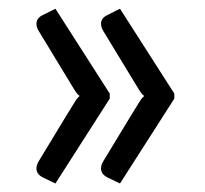

<svg xmlns="http://www.w3.org/2000/svg" viewBox="-20 -485 470 440"><path d="M107 -64.5 78 -78.5Q63.5 -86 63.5 -99Q63.5 -107 69 -116Q147 -245 151.5 -251.5Q156.5 -260 162.5 -265Q156.5 -269.5 151 -278.5L69 -413.5Q63.5 -422.5 63.5 -430.5Q63.5 -443.5 78 -450.5L107 -465L231.5 -270.5V-259ZM255 -64.5 226 -78.5Q211.5 -86 211.5 -99Q211.5 -107 217 -116Q295 -245 299.5 -251.5Q304.5 -260 310.5 -265Q304.5 -269.5 299 -278.5L217 -413.5Q211.5 -422.5 211.5 -430.5Q211.5 -443.5 226 -450.5L255 -465L379.5 -270.5V-259Z"/></svg>

Font: Verano Sans
Style: Regular
Weight: 400
Designer: Lukasz Dziedzic with Adam Twardoch and Botio Nikoltchev
Foundry: tyPoland Lukasz Dziedzic
Version: Version 3.001;December 28, 2019;FontCreator 12.0.0.2547 64-b